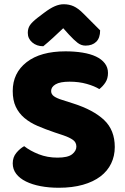

<svg xmlns="http://www.w3.org/2000/svg" viewBox="-20 -867 591 905"><path d="M251 -124Q300 -124 320 -140Q340 -156 340 -176Q340 -196 324 -207.5Q308 -219 279 -229L237 -243Q193 -258 157 -273.5Q121 -289 95 -311Q69 -333 54.5 -363.5Q40 -394 40 -438Q40 -523 105.5 -574Q171 -625 289 -625Q332 -625 369 -619Q406 -613 432.5 -600.5Q459 -588 474 -568.5Q489 -549 489 -523Q489 -497 477 -478.5Q465 -460 448 -447Q426 -461 389 -471.5Q352 -482 308 -482Q263 -482 242 -469.5Q221 -457 221 -438Q221 -423 234 -413.5Q247 -404 273 -396L326 -379Q420 -349 470.5 -301.5Q521 -254 521 -174Q521 -132 504 -96.5Q487 -61 453.5 -35.5Q420 -10 370.5 4Q321 18 257 18Q211 18 171.5 10.5Q132 3 102.5 -11.5Q73 -26 56.5 -47.5Q40 -69 40 -97Q40 -126 57 -146.5Q74 -167 94 -178Q122 -156 162.5 -140Q203 -124 251 -124ZM278 -734Q254 -711 230 -689Q206 -667 184 -649Q153 -649 132 -667Q111 -685 111 -712Q111 -733 121 -748Q131 -763 158 -784L187 -806Q216 -828 238 -837.5Q260 -847 280 -847Q306 -847 327 -837.5Q348 -828 371 -805L452 -724Q452 -688 433.5 -670Q415 -652 383 -652Q363 -652 346 -665Q329 -678 305 -704Z"/></svg>

Font: Baloo Paaji 2 ExtraBold
Style: Regular
Weight: 800
Designer: Shuchita Grover, Noopur Datye and Ek Type
Foundry: Ek Type
Version: Version 1.640;hotconv 1.0.111;makeotfexe 2.5.65597; ttfautoh